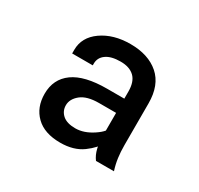

<svg xmlns="http://www.w3.org/2000/svg" viewBox="-93 -834 633 610"><g transform="rotate(30 223.5 -529.5)"><path d="M295.9 -420.9Q295.9 -400.9 300.8 -380.1Q305.7 -359.4 316.9 -344.7H382.8Q376 -365.7 373 -387.5Q370.1 -409.2 370.1 -433.1V-586.4Q370.1 -653.3 331.3 -687.3Q292.5 -721.2 226.6 -721.2Q164.6 -721.2 122.6 -691.7Q80.6 -662.1 80.6 -615.7V-602.5H156.2V-608.9Q156.2 -630.9 174.6 -644Q192.9 -657.2 227.5 -657.2Q260.3 -657.2 278.1 -640.1Q295.9 -623 295.9 -586.9ZM310.1 -561H232.9Q150.4 -561 109.6 -531.5Q68.8 -502 68.8 -448.2Q68.8 -398.4 99.9 -368.2Q130.9 -337.9 189 -337.9Q238.3 -337.9 270.3 -361.3Q302.2 -384.8 313 -408.7L304.2 -463.4Q304.2 -444.8 271.7 -423.1Q239.3 -401.4 208 -401.4Q176.8 -401.4 161.1 -415.3Q145.5 -429.2 145.5 -450.2Q145.5 -473.1 167.5 -491Q189.5 -508.8 233.4 -508.8H310.1Z"/></g></svg>

Font: RobotoFlex
Style: Regular
Weight: 400
Designer: Berlow after Robertson
Foundry: Google
Version: Version 2.136